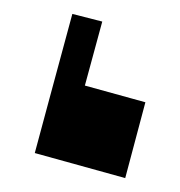

<svg xmlns="http://www.w3.org/2000/svg" viewBox="-20 -251 259 276"><path d="M189 -104 160 5 30 -31 51 -109 84 -231 127 -220 102 -128Z"/></svg>

Font: Blaka Ink
Style: Regular
Weight: 400
Designer: Mohamed Gaber
Foundry: Kief Type Foundry
Version: Version 1.003; ttfautohint (v1.8.4.7-5d5b)